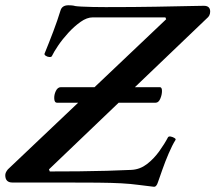

<svg xmlns="http://www.w3.org/2000/svg" viewBox="-47 -693 818 729"><path d="M536 16 479 9Q450 5 413.5 3Q377 1 323.5 0.5Q270 0 190 0H0Q-27 0 -27 -28Q-27 -38 -17 -50L584 -620L581 -627H305Q283 -627 259 -610Q235 -593 212.5 -568.5Q190 -544 173.5 -519.5Q157 -495 150 -480Q148 -476 140.5 -476.5Q133 -477 127 -481Q121 -485 122 -489Q140 -533 155.5 -574Q171 -615 183 -654Q189 -673 213 -673Q218 -673 225 -672.5Q232 -672 239 -670Q244 -669 262.5 -668Q281 -667 305.5 -666.5Q330 -666 354 -666Q465 -666 545 -667.5Q625 -669 671.5 -670Q718 -671 727 -671Q751 -671 751 -649Q751 -633 738 -623L139 -50L142 -42Q196 -42 251.5 -42.5Q307 -43 358.5 -44.5Q410 -46 453 -48Q485 -50 511 -70Q537 -90 557.5 -118.5Q578 -147 591 -172Q594 -176 601.5 -174.5Q609 -173 615.5 -169Q622 -165 619 -161Q607 -142 593.5 -110.5Q580 -79 569.5 -49Q559 -19 553 -2Q547 18 536 16ZM169 -303Q160 -303 159 -318Q158 -333 165 -347.5Q172 -362 184 -362H560Q568 -362 568 -347.5Q568 -333 561.5 -318Q555 -303 544 -303Z"/></svg>

Font: Junicode VF
Style: Italic
Weight: 400
Italic angle: -11°
Designer: Peter S. Baker
Version: Version 2.209